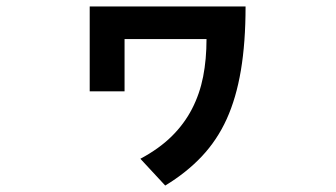

<svg xmlns="http://www.w3.org/2000/svg" viewBox="-20 -480 1040 595"><path d="M741 -460Q741 -348 726.5 -262Q712 -176 682.5 -111Q653 -46 605.5 4.5Q558 55 492 95L415 12Q473 -19 512 -57.5Q551 -96 575 -142.5Q599 -189 609.5 -242.5Q620 -296 620 -359H366V-197H258V-460Z"/></svg>

Font: NanumGothicCoding
Style: Bold
Weight: 700
Monospace: yes
Designer: Kwon Bruce; Nicolas Noh; Sung-woo Choi; Go-un Cha; Soo-hyun Park;
Foundry: NHN Corporation
Version: Version 2.000;PS 1;hotconv 1.0.49;makeotf.lib2.0.14853